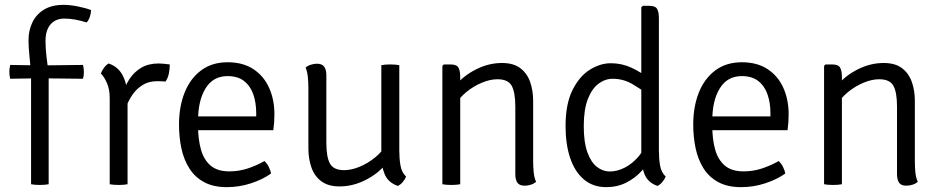

<svg xmlns="http://www.w3.org/2000/svg" viewBox="-20 -759 3872 791"><path d="M142.5 -489.5 322 -491.5Q325.5 -476 325.5 -463Q325.5 -455 324.8 -448.2Q324 -441.5 322 -434.5L143 -436.5L22 -434.5Q20.5 -441.5 19.5 -448.2Q18.5 -455 18.5 -463Q18.5 -476 22 -491.5ZM108 -457.5Q105 -495 101.2 -529.8Q97.5 -564.5 97.5 -593.5Q97.5 -634.5 113.8 -667.5Q130 -700.5 162 -719.8Q194 -739 241.5 -739Q268 -739 300.8 -732.5Q333.5 -726 355 -717.5Q355 -704 350.2 -690Q345.5 -676 337 -666.5Q315 -673.5 291.2 -678Q267.5 -682.5 245.5 -682.5Q209 -682.5 188.2 -658.5Q167.5 -634.5 167.5 -590Q167.5 -559.5 171.5 -526Q175.5 -492.5 180.5 -455.5V0Q164.5 3 144 3Q124 3 108 0Z M679.5 -493.5Q679.5 -476 675.8 -456.8Q672 -437.5 662 -423Q653.5 -424 644.8 -424.2Q636 -424.5 627.5 -424.5Q594 -424.5 570 -410.2Q546 -396 530 -374.5Q514 -353 504.2 -329.5Q494.5 -306 490 -287L476.5 -303.5Q476.5 -335.5 485.2 -369.5Q494 -403.5 512.8 -432.5Q531.5 -461.5 561.2 -479.5Q591 -497.5 633.5 -497.5Q641.5 -497.5 653.2 -496.5Q665 -495.5 679.5 -493.5ZM395.5 -456.5Q399 -466.5 408 -479Q417 -491.5 427.5 -497.5Q467 -484 485.5 -448.2Q504 -412.5 505.5 -361.5V0Q498.5 1.5 489 2.2Q479.5 3 469 3Q458 3 448.5 2.2Q439 1.5 432 0V-354Q432 -391.5 420.5 -417.2Q409 -443 395.5 -456.5Z M762.5 -222.5V-279.5H1035.5V-293.5Q1035.5 -335 1023.8 -369.5Q1012 -404 986 -424.8Q960 -445.5 917.5 -445.5Q858 -445.5 827 -395.2Q796 -345 796 -263V-239.5Q796 -185.5 807.8 -143.2Q819.5 -101 847.5 -77Q875.5 -53 924.5 -53Q964.5 -53 1000.8 -65Q1037 -77 1069.5 -95.5Q1080 -86 1087.5 -71Q1095 -56 1096.5 -44Q1062 -19.5 1014 -3.8Q966 12 914.5 12Q858.5 12 820.5 -8.8Q782.5 -29.5 759.8 -65.8Q737 -102 727.2 -148.2Q717.5 -194.5 717.5 -246Q717.5 -320 740.8 -378Q764 -436 808.8 -469.2Q853.5 -502.5 917.5 -502.5Q981.5 -502.5 1024.5 -473.8Q1067.5 -445 1089 -396.5Q1110.5 -348 1110.5 -289Q1110.5 -270 1109.5 -255.5Q1108.5 -241 1106 -222.5Z M1625 -138.5Q1625 -106.5 1629.8 -77.8Q1634.5 -49 1653 -31.5Q1649 -21 1639.8 -9.8Q1630.5 1.5 1619 7Q1579 -7 1565 -40.8Q1551 -74.5 1551 -114.5V-490.5Q1558.5 -492 1567.8 -492.8Q1577 -493.5 1587.5 -493.5Q1598.5 -493.5 1608 -492.8Q1617.5 -492 1625 -490.5ZM1250.5 -396Q1250.5 -420 1248.2 -442Q1246 -464 1239 -480.5Q1247 -488 1260 -492.2Q1273 -496.5 1285.5 -496.5Q1306.5 -496.5 1315.5 -484.5Q1324.5 -472.5 1324.5 -448V-170.5Q1324.5 -111.5 1339.5 -84.8Q1354.5 -58 1397.5 -58Q1428 -58 1462 -72.2Q1496 -86.5 1525.2 -110.2Q1554.5 -134 1571 -163V-85Q1538.5 -44 1486.2 -17.5Q1434 9 1379 9Q1332 9 1303.8 -12.2Q1275.5 -33.5 1263 -69Q1250.5 -104.5 1250.5 -147.5Z M1836 -493.5Q1861.5 -493.5 1868.8 -480.2Q1876 -467 1876 -442V0Q1869 1.5 1859.5 2.2Q1850 3 1839.5 3Q1828.5 3 1819 2.2Q1809.5 1.5 1802.5 0V-487.5L1808.5 -493.5ZM2176.5 -95Q2176.5 -70.5 2178.8 -48.5Q2181 -26.5 2188.5 -10Q2180.5 -2.5 2167.5 1.8Q2154.5 6 2141.5 6Q2120.5 6 2111.8 -6Q2103 -18 2103 -42.5V-320Q2103 -379 2088 -405.8Q2073 -432.5 2029.5 -432.5Q1999 -432.5 1965 -418.2Q1931 -404 1901.8 -380.2Q1872.5 -356.5 1856 -327.5V-406Q1888.5 -446.5 1940.8 -473Q1993 -499.5 2048 -499.5Q2095.5 -499.5 2123.5 -478.2Q2151.5 -457 2164 -421.5Q2176.5 -386 2176.5 -343.5Z M2694.5 -138.5Q2694.5 -106.5 2699.2 -77.8Q2704 -49 2722.5 -31.5Q2718.5 -21 2709.2 -9.8Q2700 1.5 2688.5 7Q2649 -7 2635.5 -40.8Q2622 -74.5 2622 -114.5V-729L2628 -735H2655Q2680 -735 2687.2 -722.2Q2694.5 -709.5 2694.5 -684.5ZM2310 -239.5Q2310 -330.5 2338.5 -387.8Q2367 -445 2410 -471.8Q2453 -498.5 2496.5 -498.5Q2542 -498.5 2582 -479.8Q2622 -461 2658 -433L2654 -367Q2625 -389 2586.8 -411.8Q2548.5 -434.5 2504 -434.5Q2473.5 -434.5 2446.2 -414.5Q2419 -394.5 2402 -351.5Q2385 -308.5 2385 -239Q2385 -172.5 2400 -131.2Q2415 -90 2439.5 -71.2Q2464 -52.5 2492 -52.5Q2522.5 -52.5 2553.5 -68.2Q2584.5 -84 2609.8 -113.2Q2635 -142.5 2647.5 -183L2661 -113Q2649 -83 2623 -54.2Q2597 -25.5 2560.2 -6.8Q2523.5 12 2477.5 12Q2423 12 2385.5 -19.8Q2348 -51.5 2329 -108Q2310 -164.5 2310 -239.5Z M2881 -222.5V-279.5H3154V-293.5Q3154 -335 3142.2 -369.5Q3130.5 -404 3104.5 -424.8Q3078.5 -445.5 3036 -445.5Q2976.5 -445.5 2945.5 -395.2Q2914.5 -345 2914.5 -263V-239.5Q2914.5 -185.5 2926.2 -143.2Q2938 -101 2966 -77Q2994 -53 3043 -53Q3083 -53 3119.2 -65Q3155.5 -77 3188 -95.5Q3198.5 -86 3206 -71Q3213.5 -56 3215 -44Q3180.5 -19.5 3132.5 -3.8Q3084.5 12 3033 12Q2977 12 2939 -8.8Q2901 -29.5 2878.2 -65.8Q2855.5 -102 2845.8 -148.2Q2836 -194.5 2836 -246Q2836 -320 2859.2 -378Q2882.5 -436 2927.2 -469.2Q2972 -502.5 3036 -502.5Q3100 -502.5 3143 -473.8Q3186 -445 3207.5 -396.5Q3229 -348 3229 -289Q3229 -270 3228 -255.5Q3227 -241 3224.5 -222.5Z M3408.5 -493.5Q3434 -493.5 3441.2 -480.2Q3448.5 -467 3448.5 -442V0Q3441.5 1.5 3432 2.2Q3422.5 3 3412 3Q3401 3 3391.5 2.2Q3382 1.5 3375 0V-487.5L3381 -493.5ZM3749 -95Q3749 -70.5 3751.2 -48.5Q3753.5 -26.5 3761 -10Q3753 -2.5 3740 1.8Q3727 6 3714 6Q3693 6 3684.2 -6Q3675.5 -18 3675.5 -42.5V-320Q3675.5 -379 3660.5 -405.8Q3645.5 -432.5 3602 -432.5Q3571.5 -432.5 3537.5 -418.2Q3503.5 -404 3474.2 -380.2Q3445 -356.5 3428.5 -327.5V-406Q3461 -446.5 3513.2 -473Q3565.5 -499.5 3620.5 -499.5Q3668 -499.5 3696 -478.2Q3724 -457 3736.5 -421.5Q3749 -386 3749 -343.5Z"/></svg>

Font: Signika
Style: Regular
Weight: 300
Designer: Anna Giedry
Foundry: Anna Giedry
Version: Version 2.000